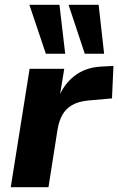

<svg xmlns="http://www.w3.org/2000/svg" viewBox="-20 -784 495 804"><path d="M25 0 104 -496H249L229 -373H225Q245 -429 290.5 -465Q336 -501 401 -505L455 -508L449 -372L348 -363Q308 -359 282 -344Q256 -329 241.5 -303.5Q227 -278 221 -242L183 0ZM335 -559 267 -764H393L416 -559ZM172 -559 103 -764H229L253 -559Z"/></svg>

Font: Nunito Sans 10pt ExtraBold
Style: Italic
Weight: 800
Italic angle: -9°
Designer: Vernon Adams
Foundry: Vernon Adams
Version: Version 3.101;gftools[0.9.27]